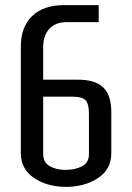

<svg xmlns="http://www.w3.org/2000/svg" viewBox="-20 -720 515 747"><path d="M413 -284V-124Q413 -61 361 -27Q309 7 236.5 7Q164 7 112.5 -27.5Q61 -62 61 -125V-538Q61 -615 105 -657.5Q149 -700 228 -700H364V-634H240Q196 -634 172 -608Q148 -582 148 -536V-410H283Q350 -410 381.5 -380Q413 -350 413 -284ZM326 -120V-278Q326 -316 313 -330Q300 -344 259 -344H148V-121Q148 -88 173.5 -73.5Q199 -59 235.5 -59Q272 -59 299 -73Q326 -87 326 -120Z"/></svg>

Font: Homenaje
Style: Regular
Weight: 400
Version: Version 1.002